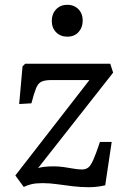

<svg xmlns="http://www.w3.org/2000/svg" viewBox="-20 -773 517 801"><path d="M85 -507H440L452 -470L139 -72Q150 -75 160.5 -76.5Q171 -78 182 -78.5Q193 -79 203 -79Q225 -79 246 -76Q267 -73 286.5 -69.5Q306 -66 322 -66Q337 -66 347.5 -73.5Q358 -81 369 -105.5Q380 -130 397 -181H446L419 0Q385 8 351 8Q317 8 283.5 4Q250 0 218.5 -4.5Q187 -9 158 -9Q129 -9 111 -4.5Q93 0 79 7L44 -41L353 -439H194Q168 -439 153.5 -432.5Q139 -426 130.5 -405Q122 -384 111 -342L60 -339L74 -496ZM196 -686Q196 -715 214 -734Q232 -753 261 -753Q280 -753 294.5 -744.5Q309 -736 317 -721.5Q325 -707 325 -687Q325 -658 307.5 -639Q290 -620 261 -620Q232 -620 214 -638.5Q196 -657 196 -686Z"/></svg>

Font: Literata
Style: Italic
Weight: 400
Italic angle: -2°
Designer: Latin by Veronika Burian and Jose Scaglione. Greek by Irene Vlachou. Cyrillic by Vera Evstafieva
Foundry: TypeTogether
Version: Version 3.103;gftools[0.9.29]